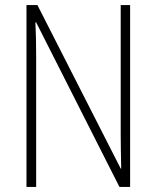

<svg xmlns="http://www.w3.org/2000/svg" viewBox="-20 -734 615 754"><path d="M491 0V-714H454V-211C454 -174 455 -120 456 -72H454L127 -714H84V0H122V-512C122 -566 121 -606 119 -646H122L449 0Z"/></svg>

Font: Noto Sans Sinhala UI Condensed ExtraLight
Style: Regular
Weight: 200
Width: 3
Designer: Jelle Bosma - Monotype Design Team
Foundry: Monotype Imaging Inc.
Version: Version 2.006